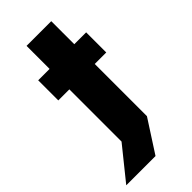

<svg xmlns="http://www.w3.org/2000/svg" viewBox="-262 -611 802 802"><g transform="rotate(-45 139.0 -210.0)"><path d="M-35.4 143.1 79.9 0V-308.3H14.6V-427.1H81.9V-563.2H227.8V-427.1H297.9V-308.3H229.9V0L137.5 143.1Z"/></g></svg>

Font: Afacad Flux ExtraBold
Style: Regular
Weight: 800
Designer: Kristian Moeller
Foundry: Dicotype
Version: Version 1.100